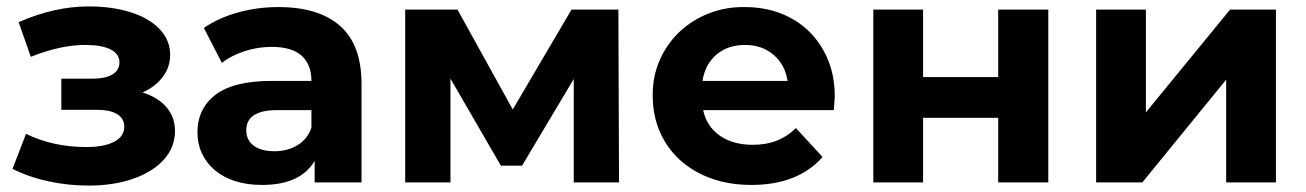

<svg xmlns="http://www.w3.org/2000/svg" viewBox="-20 -568 4069 598"><path d="M525 -160Q525 -109 490 -70.5Q455 -32 394 -11Q333 10 256 10Q193 10 132 -3Q71 -16 19 -42L61 -151Q146 -110 249 -110Q304 -110 335.5 -126.5Q367 -143 367 -173Q367 -199 345 -212.5Q323 -226 281 -226H171V-323H267Q308 -323 330 -336Q352 -349 352 -374Q352 -400 324.5 -414Q297 -428 246 -428Q168 -428 76 -391L38 -499Q150 -548 256 -548Q329 -548 386.5 -530Q444 -512 477 -477.5Q510 -443 510 -397Q510 -359 487 -328.5Q464 -298 424 -280Q472 -265 498.5 -234Q525 -203 525 -160Z M1106 -307V0H960V-67Q916 8 796 8Q749 8 712 -4Q675 -16 649 -38Q623 -60 609 -90Q595 -120 595 -155Q595 -230 651.5 -273Q708 -316 826 -316H950Q950 -367 919.5 -394.5Q889 -422 826 -422Q783 -422 741.5 -408.5Q700 -395 671 -372L615 -481Q660 -512 720.5 -529Q781 -546 847 -546Q973 -546 1039.5 -487Q1106 -428 1106 -307ZM950 -170V-225H843Q747 -225 747 -162Q747 -132 770 -114.5Q793 -97 835 -97Q875 -97 906 -115.5Q937 -134 950 -170Z M1767 0V-322L1606 -52H1540L1383 -323V0H1242V-538H1405L1577 -227L1760 -538H1906L1908 0Z M2577 -225H2170Q2181 -174 2222 -145.5Q2263 -117 2324 -117Q2366 -117 2398.5 -129.5Q2431 -142 2459 -169L2542 -79Q2465 8 2320 8Q2251 8 2194.5 -12.5Q2138 -33 2097.5 -70Q2057 -107 2035 -158Q2013 -209 2013 -269Q2012 -328 2034 -379Q2056 -430 2095 -467.5Q2134 -505 2187 -526Q2240 -547 2300 -546Q2360 -546 2411 -526.5Q2462 -507 2499.5 -470.5Q2537 -434 2558.5 -382.5Q2580 -331 2580 -267Q2580 -264 2577 -225ZM2168 -316H2433Q2425 -367 2389 -397.5Q2353 -428 2301 -428Q2247 -428 2211.5 -398Q2176 -368 2168 -316Z M2700 -538H2855V-328H3089V-538H3245V0H3089V-201H2855V0H2700Z M3394 -538H3549V-218L3811 -538H3954V0H3799V-320L3538 0H3394Z"/></svg>

Font: CMG Sans
Style: Bold
Weight: 700
Designer: Julieta Ulanovsky
Foundry: Julieta Ulanovsky
Version: Version 7.200